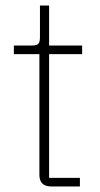

<svg xmlns="http://www.w3.org/2000/svg" viewBox="-20 -672 360 692"><path d="M165 0C136 0 122 -14 122 -42V-477H30V-508H96C119 -508 124 -516 124 -539V-652H157V-508H276V-477H157V-31H268V0Z"/></svg>

Font: Plexus Sans ExtraLight
Style: Regular
Weight: 250
Version: Version 2.001;PS 002.001;hotconv 1.0.70;makeotf.lib2.5.58329